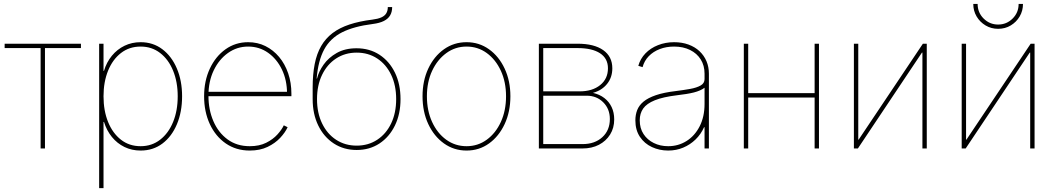

<svg xmlns="http://www.w3.org/2000/svg" viewBox="-20 -764 5434 988"><path d="M189 0V-516.6H3.9V-539.1H396.5V-516.6H211.4V0Z M490.2 204.1V-539.1H512.7V-399.4H515.1Q528.3 -443.8 555.7 -477.1Q583 -510.3 620.8 -528.6Q658.7 -546.9 703.6 -546.9Q767.6 -546.9 815.4 -510.7Q863.3 -474.6 890.1 -411.6Q917 -348.6 917 -268.6Q917 -188 890.4 -124.8Q863.8 -61.5 815.9 -25.4Q768.1 10.7 703.6 10.7Q658.2 10.7 620.6 -7.6Q583 -25.9 555.9 -59.1Q528.8 -92.3 515.1 -136.7H512.7V204.1ZM703.6 -11.7Q761.2 -11.7 804.2 -45.2Q847.2 -78.6 870.8 -136.5Q894.5 -194.3 894.5 -268.6Q894.5 -342.3 870.8 -400.1Q847.2 -458 804.2 -491.2Q761.2 -524.4 703.6 -524.4Q645.5 -524.4 602.5 -491.2Q559.6 -458 536.1 -400.1Q512.7 -342.3 512.7 -268.6Q512.7 -194.3 536.1 -136.5Q559.6 -78.6 602.3 -45.2Q645 -11.7 703.6 -11.7Z M1265.1 10.7Q1194.8 10.7 1141.8 -25.9Q1088.9 -62.5 1059.6 -125.7Q1030.3 -189 1030.3 -268.6Q1030.3 -347.7 1059.8 -410.9Q1089.4 -474.1 1140.6 -510.5Q1191.9 -546.9 1256.8 -546.9Q1305.2 -546.9 1345.7 -526.9Q1386.2 -506.8 1416.3 -470.9Q1446.3 -435.1 1462.9 -386.7Q1479.5 -338.4 1479.5 -281.7V-269H1042V-291.5H1466.8L1457 -283.2Q1457 -351.1 1430.9 -405.8Q1404.8 -460.4 1359.6 -492.4Q1314.5 -524.4 1256.8 -524.4Q1199.7 -524.4 1153.3 -491.5Q1106.9 -458.5 1079.8 -401.9Q1052.7 -345.2 1052.7 -273.4V-270.5Q1052.7 -199.2 1078.1 -140.4Q1103.5 -81.5 1151.1 -46.6Q1198.7 -11.7 1265.1 -11.7Q1314.5 -11.7 1349.6 -29.3Q1384.8 -46.9 1407.5 -72Q1430.2 -97.2 1440.4 -119.1L1460 -109.4Q1447.8 -82.5 1421.9 -54.7Q1396 -26.9 1356.9 -8.1Q1317.9 10.7 1265.1 10.7Z M1815.4 7.8Q1749 7.8 1697.8 -25.6Q1646.5 -59.1 1617.7 -118.2Q1588.9 -177.2 1588.9 -253.9V-312.5Q1588.9 -381.3 1599.4 -434.6Q1609.9 -487.8 1632.6 -527.1Q1655.3 -566.4 1691.4 -593.8Q1727.5 -621.1 1778.3 -637.9Q1829.1 -654.8 1896.5 -663.1Q1924.3 -666.5 1941.9 -674.3Q1959.5 -682.1 1967.5 -695.3Q1975.6 -708.5 1975.6 -727.5H1998Q1998 -702.6 1987.5 -684.8Q1977.1 -667 1955.1 -656Q1933.1 -645 1898.4 -640.6Q1801.3 -628.4 1740.2 -597.7Q1679.2 -566.9 1648.2 -509.5Q1617.2 -452.1 1609.4 -359.9H1611.3Q1620.1 -396 1645.3 -431.6Q1670.4 -467.3 1712.9 -491.5Q1755.4 -515.6 1814.5 -515.6Q1881.8 -515.6 1932.9 -482.2Q1983.9 -448.7 2012.5 -389.9Q2041 -331.1 2041 -253.9Q2041 -177.2 2012.2 -118.2Q1983.4 -59.1 1932.6 -25.6Q1881.8 7.8 1815.4 7.8ZM1815.4 -14.6Q1875 -14.6 1920.9 -44.7Q1966.8 -74.7 1992.7 -128.7Q2018.6 -182.6 2018.6 -253.9Q2018.6 -325.2 1992.7 -379.2Q1966.8 -433.1 1920.9 -463.1Q1875 -493.2 1815.4 -493.2Q1755.9 -493.2 1709.7 -463.1Q1663.6 -433.1 1637.5 -379.2Q1611.3 -325.2 1611.3 -253.9Q1611.3 -182.6 1637.5 -128.7Q1663.6 -74.7 1709.7 -44.7Q1755.9 -14.6 1815.4 -14.6Z M2380.9 10.7Q2315.9 10.7 2264.6 -25.9Q2213.4 -62.5 2183.8 -125.7Q2154.3 -189 2154.3 -268.6Q2154.3 -348.1 2183.8 -411.1Q2213.4 -474.1 2264.6 -510.5Q2315.9 -546.9 2380.9 -546.9Q2445.3 -546.9 2496.3 -510.5Q2547.4 -474.1 2576.9 -410.9Q2606.4 -347.7 2606.4 -268.6Q2606.4 -189 2576.9 -125.7Q2547.4 -62.5 2496.6 -25.9Q2445.8 10.7 2380.9 10.7ZM2380.9 -11.7Q2439 -11.7 2484.9 -45.2Q2530.8 -78.6 2557.4 -136.7Q2584 -194.8 2584 -268.6Q2584 -341.8 2557.4 -399.7Q2530.8 -457.5 2484.9 -491Q2439 -524.4 2380.9 -524.4Q2322.8 -524.4 2276.6 -490.7Q2230.5 -457 2203.6 -399.4Q2176.8 -341.8 2176.8 -268.6Q2176.8 -194.8 2203.4 -136.7Q2230 -78.6 2276.1 -45.2Q2322.3 -11.7 2380.9 -11.7Z M2752.9 0V-539.1H2952.1Q3037.1 -539.1 3084 -506.1Q3130.9 -473.1 3130.9 -412.6Q3130.9 -365.7 3104 -332.3Q3077.1 -298.8 3031.2 -286.1Q3065.4 -278.3 3089.8 -259.5Q3114.3 -240.7 3127.4 -212.9Q3140.6 -185.1 3140.6 -149.4Q3140.6 -105.5 3119.6 -71.8Q3098.6 -38.1 3062 -19Q3025.4 0 2977.5 0ZM2775.4 -22.5H2977.5Q3040.5 -22.5 3079.3 -57.9Q3118.2 -93.3 3118.2 -151.4Q3118.2 -203.6 3084.2 -237.5Q3050.3 -271.5 2999 -271.5H2775.4ZM2775.4 -293.9H2962.9Q3028.3 -293.9 3068.4 -326.2Q3108.4 -358.4 3108.4 -412.6Q3108.4 -463.4 3067.6 -490Q3026.9 -516.6 2952.1 -516.6H2775.4Z M3418.5 10.7Q3373.5 10.7 3335 -7.1Q3296.4 -24.9 3272.9 -59.8Q3249.5 -94.7 3249.5 -145Q3249.5 -173.3 3259 -197.8Q3268.6 -222.2 3291.5 -241.2Q3314.5 -260.3 3355 -274.2Q3395.5 -288.1 3457.5 -295.4Q3497.1 -300.3 3531 -306.4Q3564.9 -312.5 3585.2 -324Q3605.5 -335.4 3605.5 -356.9V-384.8Q3605.5 -426.8 3585.9 -458Q3566.4 -489.3 3531 -506.8Q3495.6 -524.4 3448.7 -524.4Q3408.7 -524.4 3375 -511.5Q3341.3 -498.5 3318.4 -474.9Q3295.4 -451.2 3286.6 -418.5L3264.6 -425.3Q3274.9 -461.9 3301.3 -489.3Q3327.6 -516.6 3366 -531.7Q3404.3 -546.9 3448.7 -546.9Q3489.7 -546.9 3522.9 -534.7Q3556.2 -522.5 3579.6 -500.5Q3603 -478.5 3615.5 -449Q3627.9 -419.4 3627.9 -384.8V0H3605.5V-109.4H3603Q3586.9 -73.2 3559.3 -46.4Q3531.7 -19.5 3495.8 -4.4Q3460 10.7 3418.5 10.7ZM3418.5 -11.7Q3470.2 -11.7 3512.7 -38.3Q3555.2 -64.9 3580.3 -114Q3605.5 -163.1 3605.5 -229V-312.5Q3595.2 -304.7 3581.3 -298.6Q3567.4 -292.5 3550 -288.1Q3532.7 -283.7 3511 -280.3Q3489.3 -276.9 3464.4 -273.9Q3391.6 -265.1 3349.6 -248Q3307.6 -231 3289.8 -205.6Q3272 -180.2 3272 -145Q3272 -104 3291.5 -74.2Q3311 -44.4 3344.2 -28.1Q3377.4 -11.7 3418.5 -11.7Z M4182.6 -284.7V-262.2H3822.3V-284.7ZM3830.1 -539.1V0H3807.6V-539.1ZM4194.3 -539.1V0H4171.9V-539.1Z M4749 0H4726.6V-493.2H4724.1L4394.5 0H4374V-539.1H4396.5V-45.4H4398.4L4729 -539.1H4749Z M5303.7 0H5281.2V-493.2H5278.8L4949.2 0H4928.7V-539.1H4951.2V-45.4H4953.1L5283.7 -539.1H5303.7ZM5116.2 -615.7Q5080.6 -615.7 5051.5 -633.1Q5022.5 -650.4 5005.4 -679.4Q4988.3 -708.5 4988.3 -743.7H5010.7Q5010.7 -699.2 5041.7 -668.5Q5072.8 -637.7 5116.2 -637.7Q5159.7 -637.7 5190.7 -668.5Q5221.7 -699.2 5221.7 -743.7H5244.1Q5244.1 -708.5 5227.1 -679.4Q5210 -650.4 5181.2 -633.1Q5152.3 -615.7 5116.2 -615.7Z"/></svg>

Font: Inter 18pt Thin
Style: Regular
Weight: 250
Designer: Rasmus Andersson
Foundry: rsms
Version: Version 4.001;git-66647c0bb